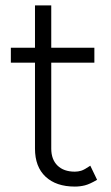

<svg xmlns="http://www.w3.org/2000/svg" viewBox="-20 -676 408 708"><path d="M256 12Q187 12 148 -24.5Q109 -61 109 -128V-656H169V-128Q169 -88 192 -65.5Q215 -43 256 -43Q268 -43 279.5 -46.5Q291 -50 313 -65L338 -13Q311 3 293 7.5Q275 12 256 12ZM20 -445V-500H328V-445Z"/></svg>

Font: Figtree Light
Style: Regular
Weight: 300
Designer: Erik Kennedy
Foundry: Erik Kennedy
Version: Version 2.001;gftools[0.9.30]